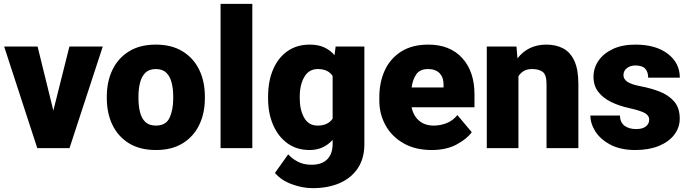

<svg xmlns="http://www.w3.org/2000/svg" viewBox="-20 -770 3584 998"><path d="M175.3 -528.3 257.3 -195.3 340.8 -528.3H514.2L341.3 0H173.8L1.5 -528.3Z M535.2 -258.8V-269Q535.2 -346.2 564.5 -407Q593.8 -467.8 650.4 -502.9Q707 -538.1 789.6 -538.1Q872.6 -538.1 929.4 -502.9Q986.3 -467.8 1015.6 -407Q1044.9 -346.2 1044.9 -269V-258.8Q1044.9 -181.6 1015.6 -120.8Q986.3 -60.1 929.7 -25.1Q873 9.8 790.5 9.8Q707.5 9.8 650.6 -25.1Q593.8 -60.1 564.5 -120.8Q535.2 -181.6 535.2 -258.8ZM699.7 -269V-258.8Q699.7 -219.2 707.8 -187Q715.8 -154.8 735.4 -136Q754.9 -117.2 790.5 -117.2Q842.8 -117.2 861.6 -158.2Q880.4 -199.2 880.4 -258.8V-269Q880.4 -307.6 872.3 -339.8Q864.3 -372.1 844.7 -391.6Q825.2 -411.1 789.6 -411.1Q754.9 -411.1 735.4 -391.6Q715.8 -372.1 707.8 -339.8Q699.7 -307.6 699.7 -269Z M1291.5 -750V0H1126.5V-750Z M1373.5 -257.8V-268.1Q1373.5 -348.6 1399.7 -409.4Q1425.8 -470.2 1474.4 -504.2Q1522.9 -538.1 1589.8 -538.1Q1634.8 -538.1 1666 -523.4Q1697.3 -508.8 1718.8 -482.9L1724.6 -528.3H1874V-20.5Q1874 52.7 1840.3 103.8Q1806.6 154.8 1746.3 181.4Q1686 208 1605.5 208Q1552.2 208 1497.1 187.7Q1441.9 167.5 1409.2 128.9L1478 32.2Q1498 54.7 1528.3 70.6Q1558.6 86.4 1599.6 86.4Q1652.8 86.4 1680.9 58.1Q1709 29.8 1709 -21.5V-43Q1687 -18.1 1657.2 -4.2Q1627.4 9.8 1588.9 9.8Q1522.5 9.8 1474.1 -25.1Q1425.8 -60.1 1399.7 -120.6Q1373.5 -181.2 1373.5 -257.8ZM1538.1 -268.1V-257.8Q1538.1 -198.7 1561 -158Q1584 -117.2 1630.9 -117.2Q1684.6 -117.2 1709 -153.3V-375Q1685.5 -411.1 1631.8 -411.1Q1585.9 -411.1 1562 -370.4Q1538.1 -329.6 1538.1 -268.1Z M2224.1 9.8Q2138.2 9.8 2077.1 -25.4Q2016.1 -60.5 1983.9 -118.9Q1951.7 -177.2 1951.7 -246.6V-265.1Q1951.7 -342.3 1980 -404.1Q2008.3 -465.8 2065.2 -502Q2122.1 -538.1 2206.5 -538.1Q2318.8 -538.1 2382.6 -468.3Q2446.3 -398.4 2446.3 -279.3V-212.4H2119.6Q2128.4 -168.5 2158.2 -142.8Q2188 -117.2 2234.9 -117.2Q2268.6 -117.2 2301.3 -129.9Q2334 -142.6 2357.4 -171.9L2432.1 -83Q2407.7 -48.3 2354 -19.3Q2300.3 9.8 2224.1 9.8ZM2205.1 -411.1Q2163.1 -411.1 2144 -384Q2125 -356.9 2119.6 -315.4H2285.6V-328.1Q2286.1 -367.2 2265.1 -389.2Q2244.1 -411.1 2205.1 -411.1Z M2746.1 -411.1Q2720.2 -411.1 2702.9 -401.1Q2685.5 -391.1 2674.8 -373.5V0H2510.3V-528.3H2664.6L2669.9 -466.8Q2725.1 -538.1 2820.3 -538.1Q2869.6 -538.1 2907 -518.6Q2944.3 -499 2965.3 -454.1Q2986.3 -409.2 2986.3 -332.5V0H2820.8V-333Q2820.8 -380.9 2801.3 -396Q2781.7 -411.1 2746.1 -411.1Z M3354.5 -148.4Q3354.5 -168.5 3333.3 -181.4Q3312 -194.3 3251 -208Q3199.2 -219.2 3157 -239.7Q3114.7 -260.3 3089.8 -292.5Q3064.9 -324.7 3064.9 -371.1Q3064.9 -416 3090.6 -453.9Q3116.2 -491.7 3164.8 -514.9Q3213.4 -538.1 3282.7 -538.1Q3389.2 -538.1 3451.4 -490.2Q3513.7 -442.4 3513.7 -366.2H3349.1Q3349.1 -396.5 3333.7 -413.1Q3318.4 -429.7 3282.2 -429.7Q3256.8 -429.7 3238.8 -416Q3220.7 -402.3 3220.7 -379.4Q3220.7 -358.4 3241.7 -344.5Q3262.7 -330.6 3309.1 -321.8Q3362.3 -312 3408.7 -293.9Q3455.1 -275.9 3484.1 -242.7Q3513.2 -209.5 3513.2 -153.3Q3513.2 -106.9 3484.9 -69.8Q3456.5 -32.7 3404.8 -11.5Q3353 9.8 3282.2 9.8Q3206.5 9.8 3154.3 -17.3Q3102.1 -44.4 3075.4 -85.7Q3048.8 -127 3048.8 -169.4H3202.1Q3203.6 -132.8 3226.8 -116Q3250 -99.1 3286.6 -99.1Q3319.8 -99.1 3337.2 -112.8Q3354.5 -126.5 3354.5 -148.4Z"/></svg>

Font: Vazirmatn UI Black
Style: Regular
Weight: 900
Designer: Saber Rastikerdar
Foundry: Saber Rastikerdar
Version: Version 33.003